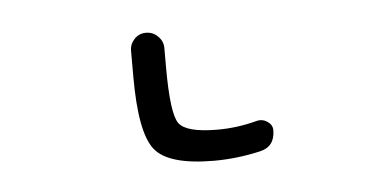

<svg xmlns="http://www.w3.org/2000/svg" viewBox="-29 17 558 281"><g transform="rotate(-5 250.0 157.5)"><path d="M276.4 254.9Q209 254.9 189 229.5Q168.9 204.1 168.9 122.1V84Q168.9 74.2 175.8 66.9Q182.6 59.6 192.9 59.6Q203.1 59.6 210.4 66.9Q217.8 74.2 217.8 84V112.3Q217.8 180.7 228.5 195.3Q239.3 210 285.2 210Q314.5 210 343.8 202.1Q351.6 200.2 358.9 205.1Q366.2 210 366.2 217.8Q366.2 242.2 343.8 247.1Q309.6 254.9 276.4 254.9Z"/></g></svg>

Font: Rounded-L Mgen+ 1mn light
Style: Regular
Weight: 200
Designer: [Source Han Sans]
Ryoko NISHIZUKA  (kana & ideographs); Paul D. Hunt (Latin, Greek & Cyrillic); Wenlong ZHANG  (bopomofo
Version: Version 1.059.20150602